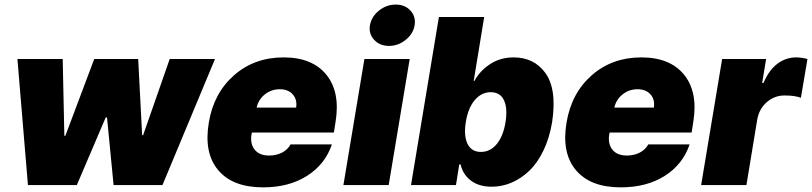

<svg xmlns="http://www.w3.org/2000/svg" viewBox="-20 -801 3515 831"><path d="M100.9 0 55.4 -545.5H251.4L258.5 -213.1H262.8L387.8 -545.5H578.1L595.2 -215.9H599.4L714.5 -545.5H910.5L683.2 0H471.6L443.2 -292.6H437.5L312.5 0Z M1118.3 9.9Q986.9 9.9 924.2 -64.8Q861.5 -139.6 883.9 -271.3Q905.2 -398.4 993.3 -475.5Q1081.3 -552.6 1207.7 -552.6Q1331.7 -552.6 1392.6 -477.5Q1453.5 -402.3 1432.2 -272.7L1425.1 -227.3H1070.3L1068.5 -218.8Q1062.1 -178.3 1082.4 -153.1Q1102.6 -127.8 1145.2 -127.8Q1175.8 -127.8 1200.5 -140.4Q1225.1 -153.1 1237.6 -176.1H1416.5Q1387.4 -89.8 1309.1 -40Q1230.8 9.9 1118.3 9.9ZM1090.6 -335.2H1261.7Q1267 -370.4 1247 -392.6Q1226.9 -414.8 1190.7 -414.8Q1154.8 -414.8 1126.8 -392.8Q1098.7 -370.7 1090.6 -335.2Z M1466.3 0 1557.2 -545.5H1753.2L1662.3 0ZM1663.7 -602.3Q1623.6 -602.3 1599.3 -628.7Q1574.9 -655.2 1581.3 -691.8Q1587.7 -729 1620.2 -755.1Q1652.7 -781.2 1692.8 -781.2Q1732.6 -781.2 1756.6 -755.1Q1780.5 -729 1774.5 -691.8Q1768.5 -654.8 1736 -628.6Q1703.5 -602.3 1663.7 -602.3Z M1758.9 0 1879.6 -727.3H2075.6L2030.2 -450.3H2033Q2057.2 -495 2101.6 -523.8Q2146 -552.6 2203.5 -552.6Q2245.4 -552.6 2279.7 -536.6Q2313.9 -520.6 2339.3 -486.7Q2364.7 -452.8 2372.7 -399.7Q2380.7 -346.6 2369.7 -272.7Q2358.3 -203.8 2332.2 -149.7Q2306.1 -95.5 2270.8 -61.8Q2235.4 -28.1 2194.1 -10.5Q2152.7 7.1 2108.3 7.1Q2052.9 7.1 2018.1 -19.4Q1983.3 -45.8 1973.4 -89.5H1967.7L1953.5 0ZM1996.1 -272.7Q1986.5 -212.7 2003.7 -178.1Q2021 -143.5 2061.4 -143.5Q2101.9 -143.5 2130.1 -177.7Q2158.4 -212 2168 -272.7Q2177.6 -333.8 2160.9 -367.9Q2144.2 -402 2104 -402Q2063.6 -402 2034.6 -367.5Q2005.7 -333.1 1996.1 -272.7Z M2666.5 9.9Q2535.2 9.9 2472.5 -64.8Q2409.8 -139.6 2432.2 -271.3Q2453.5 -398.4 2541.5 -475.5Q2629.6 -552.6 2756 -552.6Q2880 -552.6 2940.9 -477.5Q3001.8 -402.3 2980.5 -272.7L2973.4 -227.3H2618.6L2616.8 -218.8Q2610.4 -178.3 2630.7 -153.1Q2650.9 -127.8 2693.5 -127.8Q2724.1 -127.8 2748.8 -140.4Q2773.4 -153.1 2785.9 -176.1H2964.8Q2935.7 -89.8 2857.4 -40Q2779.1 9.9 2666.5 9.9ZM2638.8 -335.2H2810Q2815.3 -370.4 2795.3 -392.6Q2775.2 -414.8 2739 -414.8Q2703.1 -414.8 2675.1 -392.8Q2647 -370.7 2638.8 -335.2Z M3014.6 0 3105.5 -545.5H3295.8L3278.8 -441.8H3284.4Q3308.2 -497.9 3344.8 -525.2Q3381.4 -552.6 3426.5 -552.6Q3448.9 -552.6 3474.8 -545.5L3446.4 -377.8Q3420.5 -387.8 3375.4 -387.8Q3332.4 -387.8 3299.2 -359.2Q3266 -330.6 3257.5 -284.1L3210.6 0Z"/></svg>

Font: Karasuma Gothic
Style: Italic
Weight: 900
Italic angle: -9.39999°
Designer: Rasmus Andersson / Ryoko Nishizuka
Foundry: Genbu
Version: Version 1.00